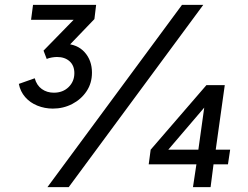

<svg xmlns="http://www.w3.org/2000/svg" viewBox="-20 -765 1016 785"><path d="M57 -422 122 -445Q130 -416 151 -401Q172 -386 200 -386Q237 -386 260.5 -409Q284 -432 284 -466Q284 -497 264.5 -514.5Q245 -532 213 -532Q204 -532 192 -530Q180 -528 171 -524L158 -558L281 -684H107L115 -745H373L366 -687L245 -561L243 -586Q296 -585 326 -551.5Q356 -518 356 -468Q356 -425 334 -392Q312 -359 275.5 -340Q239 -321 196 -321Q163 -321 133 -333Q103 -345 83 -368Q63 -391 57 -422ZM174 0 724 -745H811L261 0ZM769 0 783 -93H588L596 -153L824 -417H899L862 -153H921L912 -93H853L841 0ZM791 -153 815 -325 668 -153Z"/></svg>

Font: Kosmopol Plus Jakarta Sans Italic It
Style: Regular
Weight: 400
Italic angle: -8.04999°
Designer: Gumpita Rahayu
Foundry: Tokotype
Version: Version 2.006